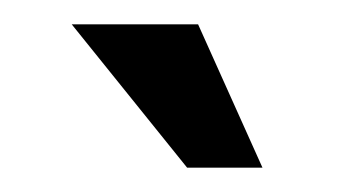

<svg xmlns="http://www.w3.org/2000/svg" viewBox="-20 -697 277 158"><path d="M134 -559 39 -677H143L196 -559Z"/></svg>

Font: Maven Pro Medium
Style: Regular
Weight: 500
Designer: Joe Prince
Foundry: Joe Prince
Version: Version 2.103